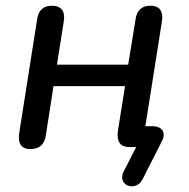

<svg xmlns="http://www.w3.org/2000/svg" viewBox="-20 -514 659 671"><path d="M440 137Q427 137 417 128.5Q407 120 407 106Q407 95 412 86L456 0H432Q391 0 391 -42Q391 -51 392 -56L417 -213H167L140 -40Q133 7 86 7Q46 7 46 -34Q46 -43 47 -48L110 -448Q117 -494 162 -494Q186 -494 196.5 -480Q207 -466 203 -440L179 -288H428L454 -448Q461 -494 506 -494Q547 -494 547 -453Q547 -445 546 -440L488 -73H512Q531 -73 541.5 -65Q552 -57 552 -43Q552 -32 545 -19L479 111Q466 137 440 137Z"/></svg>

Font: SN Pro
Style: Italic
Weight: 400
Italic angle: -9°
Designer: Tobias Whetton
Foundry: Supernotes
Version: Version 1.003